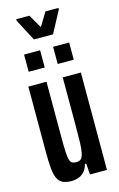

<svg xmlns="http://www.w3.org/2000/svg" viewBox="-130 -909 601 971"><g transform="rotate(-15 170.0 -423.5)"><path d="M118 8Q90 8 72.5 -1Q55 -10 46 -30Q37 -50 34 -83Q31 -116 31 -165V-510H126V-217Q126 -169 127.5 -140.5Q129 -112 133.5 -99Q138 -86 146 -82Q154 -78 167 -78Q183 -78 191.5 -86Q200 -94 204.5 -114.5Q209 -135 210 -170.5Q211 -206 211 -261V-510H306V0H217L213 -58H206Q200 -34 187 -19.5Q174 -5 156.5 1.5Q139 8 118 8ZM52 -582V-672H136V-582ZM204 -582V-672H288V-582ZM120 -733 60 -847V-855H129L170 -784L213 -855H281V-847L220 -733Z"/></g></svg>

Font: Saira UltraCondensed
Style: Bold
Weight: 700
Width: 1
Designer: Hector Gatti with collaboration of the Omnibus-Type team
Foundry: Omnibus-Type
Version: Version 1.101